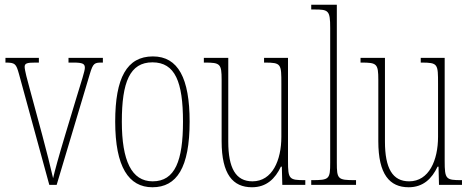

<svg xmlns="http://www.w3.org/2000/svg" viewBox="-20 -780 1987 810"><path d="M60 -468 188 0H219L359 -468C373 -515 379 -516 412 -516H414V-536H269V-516H289C329 -516 338 -511 338 -494C338 -480 324 -439 301 -363L256 -214C227 -118 210 -55 204 -28C195 -68 174 -153 158 -211L105 -407C96 -439 84 -484 84 -498C84 -513 94 -516 130 -516H144V-536H3V-516C44 -516 48 -511 60 -468Z M623 10C726 10 780 -73 780 -267C780 -449 732 -542 625 -542C515 -542 466 -451 466 -267C466 -76 523 10 623 10ZM624 -15C535 -15 494 -102 494 -267C494 -434 528 -517 623 -517C719 -517 752 -434 752 -267C752 -103 719 -15 624 -15Z M1043 10C1104 10 1141 -26 1165 -77H1169L1171 0H1268V-20H1266C1200 -20 1195 -24 1195 -101V-536H1094V-516H1097C1167 -516 1167 -510 1167 -426V-203C1167 -104 1129 -15 1045 -15C975 -15 943 -70 943 -183V-536H840V-516H844C909 -516 915 -511 915 -443V-184C915 -44 963 10 1043 10Z M1293 0H1482V-20H1478C1405 -20 1401 -24 1401 -94V-760H1293V-740H1306C1366 -740 1373 -736 1373 -662V-94C1373 -24 1369 -20 1296 -20H1293Z M1704 10C1765 10 1802 -26 1826 -77H1830L1832 0H1929V-20H1927C1861 -20 1856 -24 1856 -101V-536H1755V-516H1758C1828 -516 1828 -510 1828 -426V-203C1828 -104 1790 -15 1706 -15C1636 -15 1604 -70 1604 -183V-536H1501V-516H1505C1570 -516 1576 -511 1576 -443V-184C1576 -44 1624 10 1704 10Z"/></svg>

Font: Noto Serif Lao ExtraCondensed Thin
Style: Regular
Weight: 100
Width: 2
Designer: Monotype Design Team
Foundry: Monotype Imaging Inc.
Version: Version 2.003